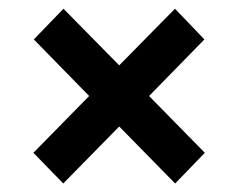

<svg xmlns="http://www.w3.org/2000/svg" viewBox="-20 -476 557 449"><path d="M188.5 -251.5 59.1 -383.8 128.4 -455.6 258.8 -323.2 389.2 -455.6 458 -383.8 328.6 -251.5 459 -118.7 389.6 -46.9 258.8 -180.2 127.9 -46.9 58.1 -118.7Z"/></svg>

Font: Vazirmatn RD FD SemiBold
Style: Regular
Weight: 600
Designer: Saber Rastikerdar
Foundry: Saber Rastikerdar
Version: Version 33.003